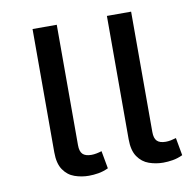

<svg xmlns="http://www.w3.org/2000/svg" viewBox="-67 -616 703 694"><g transform="rotate(-10 284.0 -269.0)"><path d="M205.1 9.8Q178.2 9.8 153.1 1Q127.9 -7.8 112.1 -31Q96.2 -54.2 96.2 -95.2V-547.9H185.1V-106Q185.1 -83 195.1 -73Q205.1 -63 227.1 -63Q235.8 -63 245.8 -64.9Q255.9 -66.9 265.1 -69.8L276.9 -4.9Q257.8 3.9 240 6.8Q222.2 9.8 205.1 9.8ZM478 9.8Q451.2 9.8 426 1Q400.9 -7.8 385 -31Q369.1 -54.2 369.1 -95.2V-547.9H458V-106Q458 -83 468 -73Q478 -63 500 -63Q508.8 -63 518.8 -64.9Q528.8 -66.9 538.1 -69.8L549.8 -4.9Q530.8 3.9 512.9 6.8Q495.1 9.8 478 9.8Z"/></g></svg>

Font: Kurinto Seri
Style: Regular
Weight: 400
Designer: Kurinto was developed by Clint Goss from a range of fonts that are compatible with the SIL Open Font License Version 1.1
Foundry: Clinton F. Goss
Version: Version 2.196; July 25, 2020